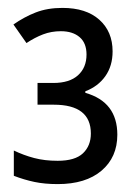

<svg xmlns="http://www.w3.org/2000/svg" viewBox="-20 -827 333 486"><path d="M126 -361Q93 -361 67 -366.5Q41 -372 15 -382V-446Q40 -434 66.5 -427Q93 -420 126 -420Q170 -420 190 -439Q210 -458 210 -489Q210 -562 116 -562H75V-617H115Q156 -617 177.5 -636.5Q199 -656 199 -689Q199 -718 181.5 -733Q164 -748 134 -748Q110 -748 89 -740Q68 -732 47 -718L14 -765Q41 -784 70.5 -795.5Q100 -807 138 -807Q198 -807 231.5 -777Q265 -747 265 -697Q265 -660 246.5 -634Q228 -608 196 -596V-592Q277 -569 277 -486Q277 -429 237 -395Q197 -361 126 -361Z"/></svg>

Font: Noto Sans Tamil Condensed
Style: Regular
Weight: 400
Width: 3
Designer: Jelle Bosma - Monotype Design Team
Foundry: Monotype Imaging Inc.
Version: Version 2.004; ttfautohint (v1.8.4.7-5d5b)